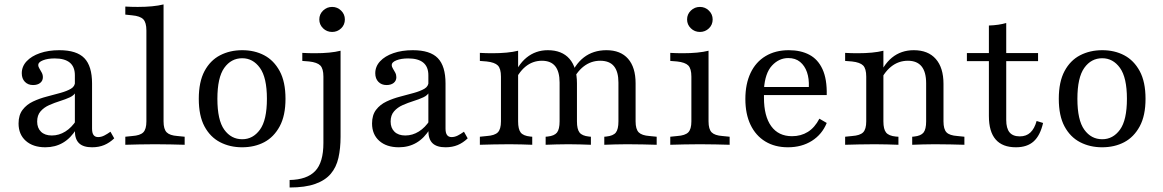

<svg xmlns="http://www.w3.org/2000/svg" viewBox="-20 -653 5246 866"><path d="M317.7 -206.5V-313.7Q317.7 -351.6 294.8 -370.6Q271.8 -389.5 226.6 -389.5Q195.2 -389.5 173.8 -381Q152.4 -372.6 152.4 -359.7Q152.4 -352.4 157.7 -344Q162.9 -335.5 168.1 -325.8Q173.4 -316.1 173.4 -304.8Q173.4 -288.7 161.3 -279Q149.2 -269.4 129 -269.4Q106.5 -269.4 92.3 -283.9Q78.2 -298.4 78.2 -322.6Q78.2 -353.2 100 -376.6Q121.8 -400 160.1 -413.3Q198.4 -426.6 247.6 -426.6Q325.8 -426.6 360.5 -390.7Q395.2 -354.8 395.2 -276.6V-206.5ZM184.7 11.3Q129 11.3 96.4 -17.7Q63.7 -46.8 63.7 -96Q63.7 -133.9 81.9 -157.7Q100 -181.5 129 -195.2Q158.1 -208.9 190.7 -217.3Q223.4 -225.8 252.4 -233.9Q281.5 -241.9 300 -252.8Q318.5 -263.7 318.5 -283.9L321.8 -238.7Q315.3 -223.4 295.2 -214.1Q275 -204.8 250.4 -197.2Q225.8 -189.5 202 -179Q178.2 -168.5 162.9 -150.8Q147.6 -133.1 147.6 -104.8Q147.6 -75.8 164.9 -58.9Q182.3 -41.9 213.7 -41.9Q246 -41.9 274.6 -59.7Q303.2 -77.4 325 -111.3V-71.8Q299.2 -29.8 264.1 -9.3Q229 11.3 184.7 11.3ZM395.2 -72.6Q395.2 -53.2 402 -44Q408.9 -34.7 422.6 -34.7Q436.3 -34.7 450 -41.5Q463.7 -48.4 478.2 -58.9L495.2 -29Q474.2 -8.9 450 1.2Q425.8 11.3 395.2 11.3Q355.6 11.3 336.7 -6.9Q317.7 -25 317.7 -62.9V-206.5H395.2Z M679 -2.4Q638.7 -2.4 607.7 -1.6Q576.6 -0.8 545.2 0V-36.3L576.6 -39.5Q612.1 -41.9 626.2 -56Q640.3 -70.2 640.3 -105.6V-206.5H717.7V-105.6Q717.7 -70.2 731.9 -56Q746 -41.9 780.6 -39.5L812.9 -36.3V0Q781.5 -0.8 750.4 -1.6Q719.4 -2.4 679 -2.4ZM640.3 -206.5V-515.3Q640.3 -551.6 626.2 -566.1Q612.1 -580.6 575.8 -583.9L545.2 -587.1V-623.4Q559.7 -622.6 573 -622.2Q586.3 -621.8 601.6 -621.8Q636.3 -621.8 665.7 -624.6Q695.2 -627.4 717.7 -633.1V-623.4V-206.5Z M1071.8 11.3Q1016.9 11.3 972.6 -11.7Q928.2 -34.7 902.4 -82.7Q876.6 -130.6 876.6 -207.3Q876.6 -283.9 902.4 -332.3Q928.2 -380.6 972.6 -403.6Q1016.9 -426.6 1072.6 -426.6Q1128.2 -426.6 1171.8 -403.6Q1215.3 -380.6 1241.5 -332.3Q1267.7 -283.9 1267.7 -207.3Q1267.7 -131.5 1241.5 -83.1Q1215.3 -34.7 1171.8 -11.7Q1128.2 11.3 1071.8 11.3ZM1072.6 -25Q1121 -25 1152.4 -68.1Q1183.9 -111.3 1183.9 -207.3Q1183.9 -303.2 1152.4 -346.8Q1121 -390.3 1072.6 -390.3Q1022.6 -390.3 991.5 -346.8Q960.5 -303.2 960.5 -207.3Q960.5 -111.3 991.5 -68.1Q1022.6 -25 1072.6 -25Z M1438.7 -206.5V-307.3Q1438.7 -343.5 1424.6 -357.7Q1410.5 -371.8 1374.2 -375.8L1343.5 -378.2V-414.5Q1358.1 -413.7 1371.8 -413.3Q1385.5 -412.9 1400 -412.9Q1435.5 -412.9 1464.5 -415.7Q1493.5 -418.5 1516.1 -424.2V-414.5V-206.5ZM1286.3 192.7V158.9Q1364.5 157.3 1401.6 118.5Q1438.7 79.8 1438.7 -8.1V-206.5H1516.1V-36.3Q1516.1 16.1 1506.5 58.9Q1496.8 101.6 1471.8 131Q1446.8 160.5 1401.6 176.6Q1356.5 192.7 1286.3 192.7ZM1478.2 -508.9Q1454 -508.9 1437.1 -525.4Q1420.2 -541.9 1420.2 -565.3Q1420.2 -588.7 1437.1 -605.2Q1454 -621.8 1478.2 -621.8Q1501.6 -621.8 1518.5 -605.2Q1535.5 -588.7 1535.5 -565.3Q1535.5 -541.1 1518.5 -525Q1501.6 -508.9 1478.2 -508.9Z M1912.1 -206.5V-313.7Q1912.1 -351.6 1889.1 -370.6Q1866.1 -389.5 1821 -389.5Q1789.5 -389.5 1768.1 -381Q1746.8 -372.6 1746.8 -359.7Q1746.8 -352.4 1752 -344Q1757.3 -335.5 1762.5 -325.8Q1767.7 -316.1 1767.7 -304.8Q1767.7 -288.7 1755.6 -279Q1743.5 -269.4 1723.4 -269.4Q1700.8 -269.4 1686.7 -283.9Q1672.6 -298.4 1672.6 -322.6Q1672.6 -353.2 1694.4 -376.6Q1716.1 -400 1754.4 -413.3Q1792.7 -426.6 1841.9 -426.6Q1920.2 -426.6 1954.8 -390.7Q1989.5 -354.8 1989.5 -276.6V-206.5ZM1779 11.3Q1723.4 11.3 1690.7 -17.7Q1658.1 -46.8 1658.1 -96Q1658.1 -133.9 1676.2 -157.7Q1694.4 -181.5 1723.4 -195.2Q1752.4 -208.9 1785.1 -217.3Q1817.7 -225.8 1846.8 -233.9Q1875.8 -241.9 1894.4 -252.8Q1912.9 -263.7 1912.9 -283.9L1916.1 -238.7Q1909.7 -223.4 1889.5 -214.1Q1869.4 -204.8 1844.8 -197.2Q1820.2 -189.5 1796.4 -179Q1772.6 -168.5 1757.3 -150.8Q1741.9 -133.1 1741.9 -104.8Q1741.9 -75.8 1759.3 -58.9Q1776.6 -41.9 1808.1 -41.9Q1840.3 -41.9 1869 -59.7Q1897.6 -77.4 1919.4 -111.3V-71.8Q1893.5 -29.8 1858.5 -9.3Q1823.4 11.3 1779 11.3ZM1989.5 -72.6Q1989.5 -53.2 1996.4 -44Q2003.2 -34.7 2016.9 -34.7Q2030.6 -34.7 2044.4 -41.5Q2058.1 -48.4 2072.6 -58.9L2089.5 -29Q2068.5 -8.9 2044.4 1.2Q2020.2 11.3 1989.5 11.3Q1950 11.3 1931 -6.9Q1912.1 -25 1912.1 -62.9V-206.5H1989.5Z M2278.2 -2.4Q2237.9 -2.4 2206.9 -1.6Q2175.8 -0.8 2144.4 0V-36.3L2175.8 -39.5Q2211.3 -41.9 2225.4 -56Q2239.5 -70.2 2239.5 -105.6V-206.5H2316.9V-105.6Q2316.9 -70.2 2328.6 -55.2Q2340.3 -40.3 2371.8 -37.1L2380.6 -36.3V0Q2355.6 -0.8 2332.3 -1.6Q2308.9 -2.4 2278.2 -2.4ZM2239.5 -206.5V-307.3Q2239.5 -343.5 2225.4 -357.7Q2211.3 -371.8 2175 -375.8L2144.4 -378.2V-414.5Q2158.9 -413.7 2172.2 -413.3Q2185.5 -412.9 2200.8 -412.9Q2235.5 -412.9 2264.9 -415.7Q2294.4 -418.5 2316.9 -424.2V-414.5V-206.5ZM2504 -206.5V-280.6Q2504 -329.8 2484.3 -354.4Q2464.5 -379 2424.2 -379Q2382.3 -379 2349.6 -352Q2316.9 -325 2293.5 -269.4L2288.7 -291.1Q2313.7 -359.7 2354.8 -393.1Q2396 -426.6 2450.8 -426.6Q2514.5 -426.6 2548.4 -387.9Q2582.3 -349.2 2582.3 -277.4V-206.5ZM2543.5 -2.4Q2512.9 -2.4 2489.1 -1.6Q2465.3 -0.8 2441.1 0V-36.3L2450 -37.1Q2480.6 -40.3 2492.3 -55.2Q2504 -70.2 2504 -105.6V-206.5H2582.3V-105.6Q2582.3 -70.2 2594 -55.2Q2605.6 -40.3 2636.3 -37.1L2645.2 -36.3V0Q2621 -0.8 2597.2 -1.6Q2573.4 -2.4 2543.5 -2.4ZM2769.4 -206.5V-280.6Q2769.4 -329.8 2749.2 -354.4Q2729 -379 2687.1 -379Q2646 -379 2612.9 -353.6Q2579.8 -328.2 2556.5 -276.6L2546.8 -296Q2571 -361.3 2613.3 -394Q2655.6 -426.6 2715.3 -426.6Q2779 -426.6 2812.9 -387.9Q2846.8 -349.2 2846.8 -277.4V-206.5ZM2808.1 -2.4Q2777.4 -2.4 2753.6 -1.6Q2729.8 -0.8 2705.6 0V-36.3L2714.5 -37.1Q2746 -40.3 2757.7 -55.2Q2769.4 -70.2 2769.4 -105.6V-206.5H2846.8V-105.6Q2846.8 -70.2 2860.9 -56Q2875 -41.9 2909.7 -39.5L2941.9 -36.3V0Q2910.5 -0.8 2879.4 -1.6Q2848.4 -2.4 2808.1 -2.4Z M3098.4 -206.5V-307.3Q3098.4 -343.5 3084.3 -357.7Q3070.2 -371.8 3033.9 -375.8L3003.2 -378.2V-414.5Q3017.7 -413.7 3031 -413.3Q3044.4 -412.9 3059.7 -412.9Q3094.4 -412.9 3123.8 -415.7Q3153.2 -418.5 3175.8 -424.2V-414.5V-206.5ZM3137.1 -2.4Q3096.8 -2.4 3065.7 -1.6Q3034.7 -0.8 3003.2 0V-36.3L3034.7 -39.5Q3070.2 -41.9 3084.3 -56Q3098.4 -70.2 3098.4 -105.6V-206.5H3175.8V-105.6Q3175.8 -70.2 3189.9 -56Q3204 -41.9 3238.7 -39.5L3271 -36.3V0Q3239.5 -0.8 3208.5 -1.6Q3177.4 -2.4 3137.1 -2.4ZM3137.1 -508.9Q3112.9 -508.9 3096 -525.4Q3079 -541.9 3079 -565.3Q3079 -588.7 3096 -605.2Q3112.9 -621.8 3137.1 -621.8Q3160.5 -621.8 3177.4 -605.2Q3194.4 -588.7 3194.4 -565.3Q3194.4 -541.1 3177.4 -525Q3160.5 -508.9 3137.1 -508.9Z M3533.9 11.3Q3475 11.3 3431.9 -14.9Q3388.7 -41.1 3365.3 -89.9Q3341.9 -138.7 3341.9 -206.5Q3341.9 -274.2 3365.3 -323.8Q3388.7 -373.4 3433.1 -400Q3477.4 -426.6 3537.9 -426.6Q3591.9 -426.6 3630.6 -406Q3669.4 -385.5 3689.9 -340.7Q3710.5 -296 3708.9 -224.2H3393.5L3392.7 -260.5H3628.2Q3629.8 -298.4 3619.8 -327.4Q3609.7 -356.5 3588.7 -373.8Q3567.7 -391.1 3535.5 -391.1Q3493.5 -391.1 3462.1 -357.3Q3430.6 -323.4 3425.8 -251.6L3426.6 -249.2Q3425.8 -241.1 3425.8 -231.9Q3425.8 -222.6 3425.8 -212.1Q3425.8 -129 3458.5 -83.9Q3491.1 -38.7 3552.4 -38.7Q3592.7 -38.7 3623.8 -58.1Q3654.8 -77.4 3675.8 -117.7L3708.9 -98.4Q3687.9 -46.8 3641.9 -17.7Q3596 11.3 3533.9 11.3Z M3925.8 -2.4Q3885.5 -2.4 3854.4 -1.6Q3823.4 -0.8 3791.9 0V-36.3L3823.4 -39.5Q3858.9 -41.9 3873 -56Q3887.1 -70.2 3887.1 -105.6V-206.5H3964.5V-105.6Q3964.5 -70.2 3976.6 -55.2Q3988.7 -40.3 4020.2 -37.1L4032.3 -36.3V0Q4006.5 -0.8 3981.9 -1.6Q3957.3 -2.4 3925.8 -2.4ZM3887.1 -206.5V-307.3Q3887.1 -343.5 3873 -357.7Q3858.9 -371.8 3822.6 -375.8L3791.9 -378.2V-414.5Q3806.5 -413.7 3819.8 -413.3Q3833.1 -412.9 3848.4 -412.9Q3883.1 -412.9 3912.5 -415.7Q3941.9 -418.5 3964.5 -424.2V-414.5V-206.5ZM4157.3 -206.5V-277.4Q4157.3 -328.2 4136.7 -353.6Q4116.1 -379 4075 -379Q4032.3 -379 3998.8 -352Q3965.3 -325 3941.9 -270.2L3936.3 -290.3Q3962.1 -359.7 4003.2 -393.1Q4044.4 -426.6 4101.6 -426.6Q4166.1 -426.6 4200.8 -387.1Q4235.5 -347.6 4235.5 -275V-206.5ZM4196 -2.4Q4166.1 -2.4 4142.3 -1.6Q4118.5 -0.8 4094.4 0V-36.3L4103.2 -37.1Q4133.9 -40.3 4145.6 -55.2Q4157.3 -70.2 4157.3 -105.6V-206.5H4235.5V-105.6Q4235.5 -70.2 4249.2 -56Q4262.9 -41.9 4298.4 -39.5L4329.8 -36.3V0Q4298.4 -0.8 4267.7 -1.6Q4237.1 -2.4 4196 -2.4Z M4562.1 11.3Q4501.6 11.3 4471 -23.8Q4440.3 -58.9 4440.3 -129.8V-206.5H4518.5V-112.1Q4518.5 -74.2 4533.5 -56Q4548.4 -37.9 4579.8 -37.9Q4608.9 -37.9 4627.4 -55.2Q4646 -72.6 4655.6 -107.3L4684.7 -98.4Q4671.8 -41.9 4642.3 -15.3Q4612.9 11.3 4562.1 11.3ZM4440.3 -206.5V-537.9Q4462.9 -538.7 4482.3 -541.5Q4501.6 -544.4 4518.5 -549.2V-206.5ZM4341.1 -377.4V-413.7H4662.1V-377.4Z M4950.8 11.3Q4896 11.3 4851.6 -11.7Q4807.3 -34.7 4781.5 -82.7Q4755.6 -130.6 4755.6 -207.3Q4755.6 -283.9 4781.5 -332.3Q4807.3 -380.6 4851.6 -403.6Q4896 -426.6 4951.6 -426.6Q5007.3 -426.6 5050.8 -403.6Q5094.4 -380.6 5120.6 -332.3Q5146.8 -283.9 5146.8 -207.3Q5146.8 -131.5 5120.6 -83.1Q5094.4 -34.7 5050.8 -11.7Q5007.3 11.3 4950.8 11.3ZM4951.6 -25Q5000 -25 5031.5 -68.1Q5062.9 -111.3 5062.9 -207.3Q5062.9 -303.2 5031.5 -346.8Q5000 -390.3 4951.6 -390.3Q4901.6 -390.3 4870.6 -346.8Q4839.5 -303.2 4839.5 -207.3Q4839.5 -111.3 4870.6 -68.1Q4901.6 -25 4951.6 -25Z"/></svg>

Font: Playfair 9pt
Style: Regular
Weight: 400
Designer: Claus Eggers Sørensen
Foundry: Claus Eggers Sørensen
Version: Version 2.203